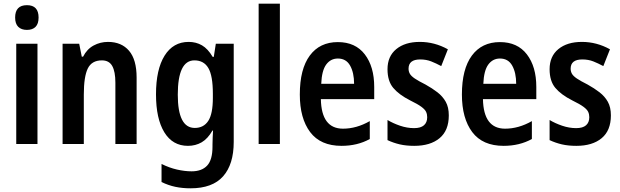

<svg xmlns="http://www.w3.org/2000/svg" viewBox="-20 -831 3359 1040"><path d="M126 -803Q189 -803 189 -736Q189 -702 172.5 -685.5Q156 -669 126 -669Q96 -669 79 -685.5Q62 -702 62 -736Q62 -803 126 -803ZM183 -594V-51H68V-594Z M565 -604Q638 -604 679 -556Q720 -508 720 -411V-51H605V-383Q605 -443 588 -473.5Q571 -504 532 -504Q477 -504 455.5 -460Q434 -416 434 -319V-51H319V-594H409L423 -524H430Q451 -565 487 -584.5Q523 -604 565 -604Z M1002 -604Q1042 -604 1074 -585.5Q1106 -567 1132 -523H1138L1149 -594H1246V-62Q1246 59 1188.5 124Q1131 189 1012 189Q968 189 930 181Q892 173 855 155V57Q897 78 939 87.5Q981 97 1018 97Q1073 97 1102 66Q1131 35 1131 -36V-48Q1131 -65 1132 -86Q1133 -107 1134 -124H1131Q1105 -79 1072 -60Q1039 -41 998 -41Q915 -41 870 -114.5Q825 -188 825 -320Q825 -455 871.5 -529.5Q918 -604 1002 -604ZM1033 -504Q943 -504 943 -318Q943 -138 1035 -138Q1083 -138 1108 -176Q1133 -214 1133 -301V-323Q1133 -421 1108.5 -462.5Q1084 -504 1033 -504Z M1496 -51H1381V-811H1496Z M1810 -603Q1905 -603 1956 -536.5Q2007 -470 2007 -360V-294H1718Q1721 -134 1838 -134Q1911 -134 1983 -175V-78Q1916 -41 1830 -41Q1716 -41 1660 -115.5Q1604 -190 1604 -319Q1604 -457 1658 -530Q1712 -603 1810 -603ZM1810 -514Q1771 -514 1747 -481.5Q1723 -449 1720 -377H1898Q1898 -437 1876.5 -475.5Q1855 -514 1810 -514Z M2411 -206Q2411 -124 2361 -82.5Q2311 -41 2224 -41Q2180 -41 2145.5 -49Q2111 -57 2079 -72V-181Q2109 -163 2147 -150Q2185 -137 2223 -137Q2259 -137 2276.5 -152.5Q2294 -168 2294 -196Q2294 -212 2288 -225Q2282 -238 2262.5 -252.5Q2243 -267 2202 -287Q2141 -318 2110 -355Q2079 -392 2079 -456Q2079 -526 2126.5 -565Q2174 -604 2254 -604Q2334 -604 2406 -564L2370 -473Q2342 -488 2315.5 -498.5Q2289 -509 2256 -509Q2193 -509 2193 -459Q2193 -444 2200 -431.5Q2207 -419 2227 -405.5Q2247 -392 2285 -373Q2321 -353 2349.5 -331Q2378 -309 2394.5 -279.5Q2411 -250 2411 -206Z M2688 -603Q2783 -603 2834 -536.5Q2885 -470 2885 -360V-294H2596Q2599 -134 2716 -134Q2789 -134 2861 -175V-78Q2794 -41 2708 -41Q2594 -41 2538 -115.5Q2482 -190 2482 -319Q2482 -457 2536 -530Q2590 -603 2688 -603ZM2688 -514Q2649 -514 2625 -481.5Q2601 -449 2598 -377H2776Q2776 -437 2754.5 -475.5Q2733 -514 2688 -514Z M3289 -206Q3289 -124 3239 -82.5Q3189 -41 3102 -41Q3058 -41 3023.5 -49Q2989 -57 2957 -72V-181Q2987 -163 3025 -150Q3063 -137 3101 -137Q3137 -137 3154.5 -152.5Q3172 -168 3172 -196Q3172 -212 3166 -225Q3160 -238 3140.5 -252.5Q3121 -267 3080 -287Q3019 -318 2988 -355Q2957 -392 2957 -456Q2957 -526 3004.5 -565Q3052 -604 3132 -604Q3212 -604 3284 -564L3248 -473Q3220 -488 3193.5 -498.5Q3167 -509 3134 -509Q3071 -509 3071 -459Q3071 -444 3078 -431.5Q3085 -419 3105 -405.5Q3125 -392 3163 -373Q3199 -353 3227.5 -331Q3256 -309 3272.5 -279.5Q3289 -250 3289 -206Z"/></svg>

Font: Noto Sans Tamil UI Condensed SemiBold
Style: Regular
Weight: 600
Width: 3
Designer: Jelle Bosma - Monotype Design Team
Foundry: Monotype Imaging Inc.
Version: Version 2.004; ttfautohint (v1.8.4.7-5d5b)